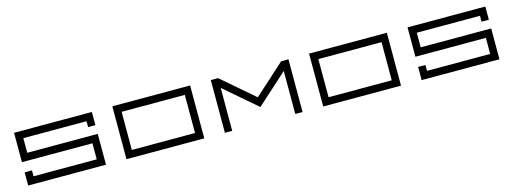

<svg xmlns="http://www.w3.org/2000/svg" viewBox="-14 -812 3380 1264"><g transform="rotate(-15 1676.0 -180.0)"><path d="M550.8 -359.4Q567.4 -359.4 600.6 -359.4Q600.6 -342.8 600.6 -309.6Q600.6 -295.9 600.6 -269.5Q584 -269.5 550.8 -269.5Q550.8 -283.2 550.8 -309.6Q407.2 -309.6 120.1 -309.6Q120.1 -276.4 120.1 -210Q263.7 -210 550.8 -210Q553.7 -210 560.5 -210Q574.2 -210 600.6 -210Q600.6 -156.2 600.6 -49.8Q600.6 -33.2 600.6 0Q584 0 550.8 0Q407.2 0 120.1 0Q103.5 0 70.3 0Q70.3 -16.6 70.3 -49.8Q70.3 -62.5 70.3 -89.8Q86.9 -89.8 120.1 -89.8Q120.1 -76.2 120.1 -49.8Q263.7 -49.8 550.8 -49.8Q550.8 -85.9 550.8 -159.2Q407.2 -159.2 120.1 -159.2Q103.5 -159.2 70.3 -159.2Q70.3 -226.6 70.3 -359.4Q86.9 -359.4 120.1 -359.4Q227.5 -359.4 335.9 -359.4Q443.4 -359.4 550.8 -359.4Z M1220.7 -360.4Q1237.3 -360.4 1270.5 -360.4Q1270.5 -240.2 1270.5 0Q1093.8 0 740.2 0Q740.2 -120.1 740.2 -360.4Q860.4 -360.4 980.5 -360.4Q1100.6 -360.4 1220.7 -360.4ZM1220.7 -49.8Q1220.7 -136.7 1220.7 -309.6Q1077.1 -309.6 790 -309.6Q790 -223.6 790 -49.8Q898.4 -49.8 1005.9 -49.8Q1113.3 -49.8 1220.7 -49.8Z M1890.6 -359.4Q1907.2 -359.4 1940.4 -359.4Q1940.4 -239.3 1940.4 0Q1923.8 0 1890.6 0Q1890.6 -97.7 1890.6 -293Q1821.3 -229.5 1680.7 -103.5Q1607.4 -167 1460.9 -293Q1460.9 -195.3 1460.9 0Q1444.3 0 1411.1 0Q1411.1 -119.1 1411.1 -359.4Q1427.7 -359.4 1460.9 -359.4Q1534.2 -295.9 1680.7 -169.9Q1733.4 -216.8 1786.1 -264.6Q1838.9 -312.5 1890.6 -359.4Z M2561.5 -360.4Q2578.1 -360.4 2611.3 -360.4Q2611.3 -240.2 2611.3 0Q2434.6 0 2081.1 0Q2081.1 -120.1 2081.1 -360.4Q2201.2 -360.4 2321.3 -360.4Q2441.4 -360.4 2561.5 -360.4ZM2561.5 -49.8Q2561.5 -136.7 2561.5 -309.6Q2418 -309.6 2130.9 -309.6Q2130.9 -223.6 2130.9 -49.8Q2239.3 -49.8 2346.7 -49.8Q2454.1 -49.8 2561.5 -49.8Z M3232.4 -359.4Q3249 -359.4 3282.2 -359.4Q3282.2 -342.8 3282.2 -309.6Q3282.2 -295.9 3282.2 -269.5Q3265.6 -269.5 3232.4 -269.5Q3232.4 -283.2 3232.4 -309.6Q3088.9 -309.6 2801.8 -309.6Q2801.8 -276.4 2801.8 -210Q2945.3 -210 3232.4 -210Q3235.4 -210 3242.2 -210Q3255.9 -210 3282.2 -210Q3282.2 -156.2 3282.2 -49.8Q3282.2 -33.2 3282.2 0Q3265.6 0 3232.4 0Q3088.9 0 2801.8 0Q2785.2 0 2752 0Q2752 -16.6 2752 -49.8Q2752 -62.5 2752 -89.8Q2768.6 -89.8 2801.8 -89.8Q2801.8 -76.2 2801.8 -49.8Q2945.3 -49.8 3232.4 -49.8Q3232.4 -85.9 3232.4 -159.2Q3088.9 -159.2 2801.8 -159.2Q2785.2 -159.2 2752 -159.2Q2752 -226.6 2752 -359.4Q2768.6 -359.4 2801.8 -359.4Q2909.2 -359.4 3017.6 -359.4Q3125 -359.4 3232.4 -359.4Z"/></g></svg>

Font: Tsing
Style: Bold
Weight: 400
Designer: iepn
Foundry: Jiangxue academy
Version: Version 1.0